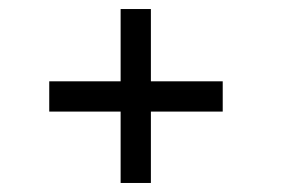

<svg xmlns="http://www.w3.org/2000/svg" viewBox="-20 -537 661 425"><path d="M247 -132V-290H89V-357H247V-517H314V-357H473V-290H314V-132Z"/></svg>

Font: Kurale
Style: Regular
Weight: 400
Designer: Eduardo Rodriguez Tunni
Foundry: Eduardo Rodriguez Tunni
Version: Version 2.000